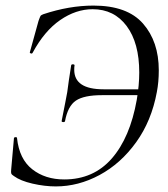

<svg xmlns="http://www.w3.org/2000/svg" viewBox="-20 -656 602 688"><path d="M30 -25Q22 -30 20.5 -34Q19 -38 20 -48L30 -161Q30 -164 35.5 -164.5Q41 -165 41 -161Q49 -86 95.5 -49.5Q142 -13 210 -13Q315 -13 380.5 -88Q446 -163 470 -298Q479 -351 479 -396Q479 -502 434 -562.5Q389 -623 312 -623Q252 -623 195.5 -584Q139 -545 97 -467Q95 -463 90.5 -464.5Q86 -466 87 -469L118 -581Q123 -595 125 -598.5Q127 -602 135 -605Q228 -636 315 -636Q436 -636 492.5 -571.5Q549 -507 549 -404Q549 -362 542 -326Q523 -223 468 -146.5Q413 -70 337 -29Q261 12 180 12Q140 12 96.5 2Q53 -8 30 -25ZM201 -223Q207 -256 214 -289L221 -326L227 -370Q226 -363 235 -422Q236 -426 242 -425.5Q248 -425 247 -421Q246 -416 246 -406Q246 -336 351 -336H512L508 -315H345Q281 -315 252 -295.5Q223 -276 213 -222Q212 -218 206 -218.5Q200 -219 201 -223Z"/></svg>

Font: Cormorant Infant
Style: Italic
Weight: 400
Italic angle: -10°
Designer: Christian Thalmann (Catharsis Fonts)
Foundry: Catharsis Fonts
Version: Version 4.000